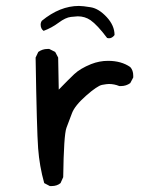

<svg xmlns="http://www.w3.org/2000/svg" viewBox="-20 -627 540 647"><path d="M154 0H148L129 -10Q113 -67 108.5 -127Q104 -187 100 -433L109 -452Q123 -462 140 -462H146L166 -452L176 -433L178 -325Q210 -358 230 -377Q250 -396 287 -411Q315 -422 344 -422Q389 -422 419 -401Q429 -390 429 -372V-366L419 -347Q405 -337 388 -337H382Q365 -344 347 -344Q340 -344 324 -341Q308 -338 270 -304.5Q232 -271 222.5 -245.5Q213 -220 204 -196.5Q195 -173 193 -30L184 -10Q172 0 154 0ZM347 -498 341 -499Q308 -543 285 -559Q266 -572 242 -572Q237 -572 219 -570Q201 -568 177.5 -550.5Q154 -533 127 -523Q117 -530 117 -544Q117 -551 121 -557Q182 -607 246 -607Q259 -607 286 -602.5Q313 -598 339.5 -569.5Q366 -541 366 -509Q358 -498 347 -498Z"/></svg>

Font: Xiaolai Mono SC
Style: Regular
Weight: 400
Monospace: yes
Designer: LXGW / Nozomi Seto
Version: Version 3.113;September 30, 2024